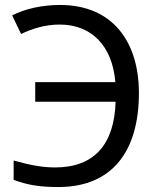

<svg xmlns="http://www.w3.org/2000/svg" viewBox="-20 -744 638 774"><path d="M221 -645C349 -645 433 -559 445 -413H122V-334H446C441 -163 361 -69 202 -69C142 -69 89 -82 35 -97V-19C89 1 137 10 215 10C434 10 540 -136 540 -369C540 -573 436 -724 222 -724C151 -724 82 -709 29 -682L65 -607C107 -627 159 -645 221 -645Z"/></svg>

Font: Noto Sans Thai
Style: Regular
Weight: 400
Designer: Monotype Design Team
Foundry: Monotype Imaging Inc.
Version: Version 1.901